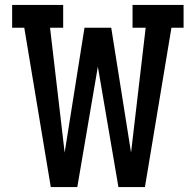

<svg xmlns="http://www.w3.org/2000/svg" viewBox="-20 -755 790 775"><path d="M185 0 78 -643H29V-735H235V-643H182L241 -139L321 -643H429L509 -139L568 -643H515V-735H721V-643H672L565 0H458L375 -486L292 0Z"/></svg>

Font: Iosevka Etoile Semibold
Style: Regular
Weight: 600
Designer: Belleve Invis
Foundry: Belleve Invis
Version: Version 22.1.2; ttfautohint (v1.8.4)